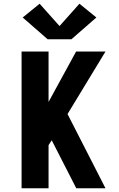

<svg xmlns="http://www.w3.org/2000/svg" viewBox="-20 -1012 640 1032"><path d="M96 0V-735H241V-464L389 -735H547L343 -399L547 0H390L258 -258L241 -232V0ZM364 -801H236L102 -918L193 -992L300 -872L407 -992L498 -918Z"/></svg>

Font: Iosevka Custom Heavy Extended
Style: Regular
Weight: 900
Width: 7
Monospace: yes
Designer: Belleve Invis
Foundry: Belleve Invis
Version: Version 11.2.4; ttfautohint (v1.8.4)